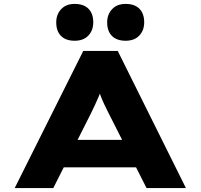

<svg xmlns="http://www.w3.org/2000/svg" viewBox="-20 -960 1024 980"><path d="M55 0 405 -700H581L929 0H728L533 -385Q521 -409 511.5 -429Q502 -449 495 -467.5Q488 -486 481.5 -504Q475 -522 470 -540L511 -541Q505 -522 498 -503Q491 -484 483 -465Q475 -446 465.5 -426Q456 -406 446 -385L252 0ZM220 -106 282 -246H703L729 -106ZM621 -752Q576 -752 551.5 -776.5Q527 -801 527 -846Q527 -886 552 -913Q577 -940 621 -940Q667 -940 691.5 -915.5Q716 -891 716 -846Q716 -805 691 -778.5Q666 -752 621 -752ZM361 -752Q316 -752 291.5 -776.5Q267 -801 267 -846Q267 -886 292 -913Q317 -940 361 -940Q407 -940 431.5 -915.5Q456 -891 456 -846Q456 -805 431 -778.5Q406 -752 361 -752Z"/></svg>

Font: Lexend Zetta ExtraBold
Style: Regular
Weight: 800
Designer: Bonnie Shaver-Troup, Thomas Jockin
Foundry: Lexend
Version: Version 1.007